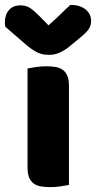

<svg xmlns="http://www.w3.org/2000/svg" viewBox="-57 -760 394 788"><path d="M226 -1Q215 1 193.5 4.5Q172 8 150 8Q128 8 110.5 5Q93 2 81 -7Q69 -16 62.5 -31.5Q56 -47 56 -72V-479Q67 -481 88.5 -484.5Q110 -488 132 -488Q154 -488 171.5 -485Q189 -482 201 -473Q213 -464 219.5 -448.5Q226 -433 226 -408ZM142 -656Q175 -685 194 -704Q213 -723 232 -740Q271 -740 294 -721.5Q317 -703 317 -674Q317 -654 306 -639Q295 -624 269 -603L224 -566Q206 -552 186.5 -543.5Q167 -535 145 -535Q131 -535 120 -537Q109 -539 97 -544.5Q85 -550 71 -560Q57 -570 39 -586L-35 -650Q-36 -655 -36.5 -659Q-37 -663 -37 -668Q-37 -699 -20.5 -718.5Q-4 -738 27 -738Q50 -738 66 -727.5Q82 -717 108 -691Z"/></svg>

Font: Baloo Tamma
Style: Regular
Weight: 400
Designer: Divya Kowshik and Ek Type
Foundry: Ek Type
Version: Version 1.443;PS 1.000;hotconv 16.6.51;makeotf.lib2.5.65220;